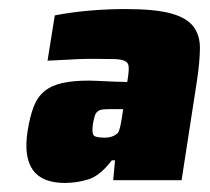

<svg xmlns="http://www.w3.org/2000/svg" viewBox="-20 -716 464 424"><path d="M123 -312Q23 -312 41 -427Q46 -458 54 -479.5Q62 -501 77.5 -514Q93 -527 117 -532.5Q141 -538 177 -538Q183 -538 193 -537.5Q203 -537 214.5 -536.5Q226 -536 238.5 -535.5Q251 -535 261 -535L263 -548Q265 -562 264 -570Q263 -578 255.5 -581.5Q248 -585 233 -585.5Q218 -586 192 -586Q183 -586 174.5 -586Q166 -586 154 -585.5Q142 -585 125.5 -584Q109 -583 85 -582L101 -682Q137 -689 177 -692.5Q217 -696 257 -696Q322 -696 357 -686.5Q392 -677 407 -657.5Q422 -638 421.5 -608Q421 -578 415 -538L381 -318H230L234 -362H227Q201 -328 175.5 -320Q150 -312 123 -312ZM211 -412Q229 -412 240 -422Q243 -426 245 -434.5Q247 -443 249 -455L252 -475H223Q212 -475 205.5 -474Q199 -473 195 -469.5Q191 -466 189 -459Q187 -452 185 -441Q183 -425 186 -418.5Q189 -412 211 -412Z"/></svg>

Font: Azeri Sans Black
Style: Italic
Weight: 900
Designer: Hector Gatti & Omnibus-Type (original fonts) / Cristiano Sobral (main changes and remastering)
Foundry: Omnibus-Type
Version: Version 0.07;August 21, 2020;FontCreator 13.0.0.2681 64-bit;